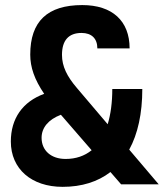

<svg xmlns="http://www.w3.org/2000/svg" viewBox="-20 -723 643 753"><path d="M455.1 0H602.5L486.8 -136.2C520.5 -197.8 538.1 -277.8 538.1 -374H420.4C420.4 -320.8 414.1 -274.4 402.3 -235.8L281.2 -378.4C243.2 -422.9 223.1 -462.4 223.1 -507.8C223.1 -564.5 249 -593.8 299.8 -593.8C339.4 -593.8 361.8 -571.8 361.8 -533.2H488.3C488.3 -641.1 420.4 -703.1 302.7 -703.1C166 -703.1 98.6 -639.2 98.6 -508.8C98.6 -459 115.2 -411.1 153.3 -355C68.8 -324.2 22.5 -258.3 22.5 -168C22.5 -60.5 103.5 9.8 225.6 9.8C300.8 9.8 363.8 -10.3 413.1 -48.3ZM339.4 -133.8C311.5 -111.3 277.3 -99.6 237.3 -99.6C180.2 -99.6 143.1 -132.8 143.1 -182.6C143.1 -222.2 169.9 -254.4 218.8 -272.9Z"/></svg>

Font: Cascadia Mono SemiBold
Style: Regular
Weight: 600
Monospace: yes
Designer: Aaron Bell
Foundry: Saja Typeworks
Version: Version 2404.023